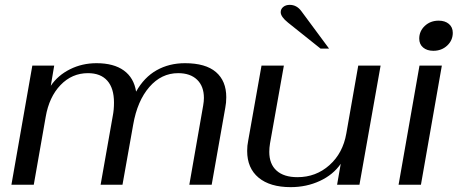

<svg xmlns="http://www.w3.org/2000/svg" viewBox="-20 -760 1887 790"><path d="M113 -490H203L189 -407Q218 -450 268 -475Q318 -500 377 -500Q448 -500 489.5 -470Q531 -440 540 -383Q573 -442 624.5 -471Q676 -500 741 -500Q826 -500 868.5 -463.5Q911 -427 911 -360Q911 -337 907 -317L851 0H759L816 -326Q819 -343 819 -357Q819 -405 791 -432Q763 -459 713 -459Q644 -459 594.5 -402Q545 -345 528 -247L484 0H394L444 -283Q449 -308 449 -338Q449 -397 421.5 -428Q394 -459 342 -459Q276 -459 229 -410Q182 -361 168 -279L119 0H27Z M997 -139Q997 -161 1001 -180L1056 -490H1148L1091 -170Q1088 -152 1088 -135Q1088 -85 1118 -58Q1148 -31 1204 -31Q1280 -31 1335.5 -80.5Q1391 -130 1405 -211L1454 -490H1546L1459 0H1367L1382 -86Q1351 -41 1296 -15.5Q1241 10 1176 10Q1091 10 1044 -29Q997 -68 997 -139ZM1165 -667Q1135 -691 1135 -710Q1135 -723 1145.5 -731.5Q1156 -740 1172 -740Q1201 -740 1220 -714L1334 -560H1299Z M1705 -601Q1705 -632 1728 -653.5Q1751 -675 1785 -675Q1811 -675 1827 -661.5Q1843 -648 1843 -625Q1843 -594 1820 -572.5Q1797 -551 1763 -551Q1737 -551 1721 -564.5Q1705 -578 1705 -601ZM1706 -490H1798L1712 0H1620Z"/></svg>

Font: Fahkwang
Style: Italic
Weight: 400
Italic angle: -10°
Version: Version 1.000; ttfautohint (v1.6)